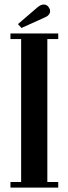

<svg xmlns="http://www.w3.org/2000/svg" viewBox="-20 -852 311 872"><path d="M27.5 0V-25.5H76V-674.5H27.5V-700H244.5V-674.5H195V-25.5H244.5V0ZM77.5 -725 61.5 -742.5 150.5 -819Q165.5 -831.5 178.5 -831.5Q195 -831.5 203.5 -815.5Q207.5 -809.5 207.5 -802Q207.5 -781.5 179.5 -771Z"/></svg>

Font: Imbue 50pt
Style: Bold
Weight: 700
Designer: Tyler Finck
Foundry: Etcetera Type Company
Version: Version 1.102; ttfautohint (v1.8.3)